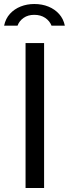

<svg xmlns="http://www.w3.org/2000/svg" viewBox="-32 -938 343 958"><path d="M95.5 0V-723H188V0ZM-11.5 -810Q-4 -845.5 17.8 -869.2Q39.5 -893 71 -905.5Q102.5 -918 139 -918Q178 -918 209.8 -905Q241.5 -892 263 -868Q284.5 -844 291.5 -810H225Q216 -833.5 193.5 -848.8Q171 -864 139 -864Q107.5 -864 85.8 -848.8Q64 -833.5 55.5 -810Z"/></svg>

Font: Public Sans Thin
Style: Regular
Weight: 400
Version: Version 2.001